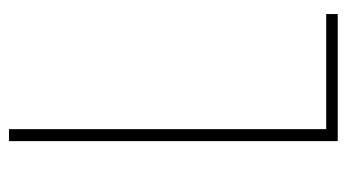

<svg xmlns="http://www.w3.org/2000/svg" viewBox="-188 -566 754 417"><g transform="rotate(90 188.5 -357.0)"><path d="M260 -689H10V-714H286V0H260Z"/></g></svg>

Font: Noto Sans Georgian Thin Narrow
Style: Regular
Weight: 250
Width: 4
Designer: Monotype Design team
Foundry: Monotype Imaging Inc.
Version: Version 1.000